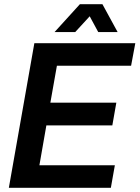

<svg xmlns="http://www.w3.org/2000/svg" viewBox="-20 -891 662 911"><path d="M22 0 143 -686H622L602 -579H250L219 -404H532L513 -296H200L167 -107H525L506 0ZM239 -739 359 -871H466L538 -739H446L386 -850L438 -849L337 -739Z"/></svg>

Font: Archivo SemiCondensed SemiBold
Style: Italic
Weight: 600
Width: 4
Italic angle: -10°
Designer: Hector Gatti
Foundry: Omnibus-Type
Version: Version 2.001